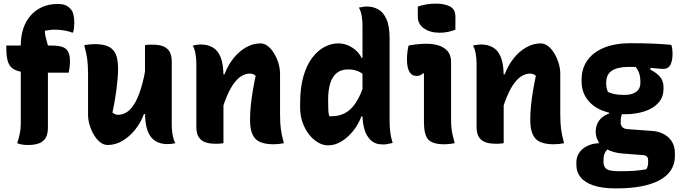

<svg xmlns="http://www.w3.org/2000/svg" viewBox="-20 -792 3790 1062"><path d="M15 -540H264Q304 -540 326 -532Q348 -524 357.5 -505Q367 -486 367 -453Q367 -436 365 -419.5Q363 -403 360 -390H162Q103 -390 71 -402Q39 -414 27 -442.5Q15 -471 15 -521Q15 -526 15 -531Q15 -536 15 -540ZM245 -85Q245 -51 233 -30Q221 -9 196.5 0.5Q172 10 136 10Q113 10 99 7Q85 4 75 0Q83 -23 89 -50.5Q95 -78 95 -108Q95 -161 95 -216Q95 -271 95 -326Q95 -381 95 -436Q95 -491 95 -544Q95 -592 108.5 -633Q122 -674 148 -704.5Q174 -735 212 -752.5Q250 -770 299 -770Q318 -770 330.5 -767Q343 -764 351.5 -758.5Q360 -753 367 -746Q381 -733 386 -712Q391 -691 391 -667Q391 -654 389.5 -639.5Q388 -625 384 -612H378Q369 -616 354.5 -619.5Q340 -623 321 -625.5Q302 -628 280 -628Q268 -628 255 -626Q242 -624 228 -622Q228 -603 234 -581.5Q240 -560 245 -540Q245 -516 245 -471Q245 -426 245 -371Q245 -316 245 -260.5Q245 -205 245 -158.5Q245 -112 245 -85Z M504 -548Q547 -548 575.5 -536.5Q604 -525 618.5 -496Q633 -467 633 -413Q633 -385 630.5 -356Q628 -327 624 -296Q620 -265 614.5 -233.5Q609 -202 602 -169Q610 -163 617.5 -160Q625 -157 633 -157Q655 -157 677 -169Q699 -181 720 -212.5Q741 -244 759 -300.5Q777 -357 791 -446V-161H776Q758 -112 726.5 -73.5Q695 -35 656.5 -12.5Q618 10 576 10Q554 10 534.5 -5Q515 -20 500 -45Q485 -70 476 -99.5Q467 -129 467 -158Q467 -196 467 -233.5Q467 -271 467 -308.5Q467 -346 467 -383Q467 -431 462.5 -464.5Q458 -498 446 -542Q461 -545 474.5 -546.5Q488 -548 504 -548ZM824 -545Q865 -545 888 -533.5Q911 -522 920.5 -501.5Q930 -481 930 -453Q930 -387 930 -327.5Q930 -268 930 -212.5Q930 -157 930 -101Q930 -85 932 -66Q934 -47 938.5 -29.5Q943 -12 950 0Q943 1 935.5 2.5Q928 4 920.5 4.5Q913 5 905 5Q869 5 841 -11Q813 -27 797.5 -66Q782 -105 782 -173Q782 -237 782 -302Q782 -367 782 -428.5Q782 -490 782 -542Q792 -544 798 -544.5Q804 -545 810.5 -545Q817 -545 824 -545Z M1550 0Q1535 3 1521.5 4.5Q1508 6 1492 6Q1450 6 1421 -5.5Q1392 -17 1377.5 -46.5Q1363 -76 1363 -129Q1363 -166 1367 -206.5Q1371 -247 1378 -288.5Q1385 -330 1394 -373Q1387 -379 1379 -382Q1371 -385 1363 -385Q1341 -385 1319.5 -373.5Q1298 -362 1276.5 -334.5Q1255 -307 1234.5 -258.5Q1214 -210 1194 -136V-381H1222Q1240 -430 1270.5 -468.5Q1301 -507 1340 -529.5Q1379 -552 1420 -552Q1442 -552 1461.5 -537Q1481 -522 1496 -497Q1511 -472 1520 -442.5Q1529 -413 1529 -384Q1529 -347 1529 -309.5Q1529 -272 1529 -234.5Q1529 -197 1529 -159Q1529 -111 1533.5 -77.5Q1538 -44 1550 0ZM1216 0Q1207 1 1200 2Q1193 3 1186.5 3Q1180 3 1172 3Q1141 3 1120.5 -3.5Q1100 -10 1088 -22.5Q1076 -35 1071 -51.5Q1066 -68 1066 -89Q1066 -139 1066 -184.5Q1066 -230 1066 -273Q1066 -316 1066 -357.5Q1066 -399 1066 -441Q1066 -466 1061.5 -494Q1057 -522 1046 -540Q1054 -542 1061.5 -543Q1069 -544 1076.5 -545Q1084 -546 1091 -546Q1127 -546 1155.5 -530.5Q1184 -515 1200 -476.5Q1216 -438 1216 -369Q1216 -305 1216 -240Q1216 -175 1216 -113.5Q1216 -52 1216 0Z M1850 -552Q1881 -552 1906.5 -540.5Q1932 -529 1951 -511Q1970 -493 1980 -472H2002V-368Q1984 -388 1960.5 -398Q1937 -408 1905 -408Q1868 -408 1843.5 -389Q1819 -370 1807 -332.5Q1795 -295 1795 -241V-230Q1795 -201 1796 -182.5Q1797 -164 1801 -150Q1805 -149 1808 -149Q1811 -149 1814 -149Q1855 -149 1888.5 -166.5Q1922 -184 1949 -225Q1976 -266 1996 -334V-148H1979Q1963 -105 1934 -68.5Q1905 -32 1869 -10Q1833 12 1795 12Q1766 12 1738 -4.5Q1710 -21 1688 -50Q1666 -79 1653 -116.5Q1640 -154 1640 -196V-218Q1640 -307 1658.5 -370.5Q1677 -434 1708 -474Q1739 -514 1776 -533Q1813 -552 1850 -552ZM2010 -756Q2043 -756 2071.5 -740.5Q2100 -725 2117.5 -686.5Q2135 -648 2135 -579Q2135 -519 2135 -461Q2135 -403 2135 -346.5Q2135 -290 2135 -233.5Q2135 -177 2135 -120Q2135 -90 2138.5 -61Q2142 -32 2152 -1Q2145 0 2138 1.5Q2131 3 2124.5 4.5Q2118 6 2111.5 6.5Q2105 7 2097 7Q2056 7 2031 -16.5Q2006 -40 1995.5 -77.5Q1985 -115 1985 -155Q1985 -229 1985 -290Q1985 -351 1985 -407Q1985 -463 1985 -522Q1985 -581 1985 -651Q1985 -676 1980.5 -704Q1976 -732 1965 -750Q1971 -751 1976.5 -752Q1982 -753 1987.5 -754Q1993 -755 1998.5 -755.5Q2004 -756 2010 -756Z M2325 -116Q2325 -139 2325 -165Q2325 -191 2325 -218.5Q2325 -246 2325 -274.5Q2325 -303 2325 -331Q2325 -359 2325 -386H2319Q2316 -383 2312 -380Q2308 -377 2304 -375.5Q2300 -374 2294.5 -373Q2289 -372 2282 -372Q2258 -372 2244.5 -395Q2231 -418 2231 -464Q2231 -484 2233.5 -504Q2236 -524 2240 -540Q2250 -542 2259 -543.5Q2268 -545 2277.5 -546Q2287 -547 2297 -548Q2307 -549 2317.5 -549.5Q2328 -550 2339 -550Q2378 -550 2409 -539.5Q2440 -529 2457.5 -507Q2475 -485 2475 -450Q2475 -413 2475 -373Q2475 -333 2475 -292.5Q2475 -252 2475 -213Q2475 -174 2475 -139Q2475 -112 2476.5 -91.5Q2478 -71 2482.5 -50Q2487 -29 2495 0Q2480 3 2466.5 4.5Q2453 6 2437 6Q2373 6 2349 -20Q2325 -46 2325 -116ZM2291 -755Q2300 -759 2312 -762Q2324 -765 2337 -767.5Q2350 -770 2364 -771Q2378 -772 2391 -772Q2438 -772 2468.5 -756.5Q2499 -741 2499 -700V-628Q2490 -624 2479.5 -621Q2469 -618 2457.5 -615.5Q2446 -613 2434.5 -612Q2423 -611 2411 -611Q2359 -611 2325 -635Q2291 -659 2291 -699Z M3100 0Q3085 3 3071.5 4.5Q3058 6 3042 6Q3000 6 2971 -5.5Q2942 -17 2927.5 -46.5Q2913 -76 2913 -129Q2913 -166 2917 -206.5Q2921 -247 2928 -288.5Q2935 -330 2944 -373Q2937 -379 2929 -382Q2921 -385 2913 -385Q2891 -385 2869.5 -373.5Q2848 -362 2826.5 -334.5Q2805 -307 2784.5 -258.5Q2764 -210 2744 -136V-381H2772Q2790 -430 2820.5 -468.5Q2851 -507 2890 -529.5Q2929 -552 2970 -552Q2992 -552 3011.5 -537Q3031 -522 3046 -497Q3061 -472 3070 -442.5Q3079 -413 3079 -384Q3079 -347 3079 -309.5Q3079 -272 3079 -234.5Q3079 -197 3079 -159Q3079 -111 3083.5 -77.5Q3088 -44 3100 0ZM2766 0Q2757 1 2750 2Q2743 3 2736.5 3Q2730 3 2722 3Q2691 3 2670.5 -3.5Q2650 -10 2638 -22.5Q2626 -35 2621 -51.5Q2616 -68 2616 -89Q2616 -139 2616 -184.5Q2616 -230 2616 -273Q2616 -316 2616 -357.5Q2616 -399 2616 -441Q2616 -466 2611.5 -494Q2607 -522 2596 -540Q2604 -542 2611.5 -543Q2619 -544 2626.5 -545Q2634 -546 2641 -546Q2677 -546 2705.5 -530.5Q2734 -515 2750 -476.5Q2766 -438 2766 -369Q2766 -305 2766 -240Q2766 -175 2766 -113.5Q2766 -52 2766 0Z M3275 -63Q3275 -86 3283 -105.5Q3291 -125 3307.5 -140Q3324 -155 3349 -164V-179L3425 -172Q3418 -158 3415.5 -144.5Q3413 -131 3413 -113Q3413 -99 3422 -89.5Q3431 -80 3447 -78L3585 -68Q3621 -66 3650 -51Q3679 -36 3696 -9.5Q3713 17 3713 55V72Q3713 115 3691.5 148.5Q3670 182 3628.5 204.5Q3587 227 3527.5 238.5Q3468 250 3392 250H3383Q3313 250 3265 234.5Q3217 219 3192.5 189.5Q3168 160 3168 119V106Q3168 77 3183 54Q3198 31 3226 16.5Q3254 2 3292 0V-24L3364 15Q3347 26 3337 37Q3327 48 3322.5 61Q3318 74 3318 92V103Q3318 123 3326.5 134.5Q3335 146 3353.5 150.5Q3372 155 3401 155H3414Q3455 155 3490.5 152.5Q3526 150 3555 144Q3561 134 3563 125Q3565 116 3565 106V94Q3565 81 3558 74Q3551 67 3538 66L3421 57Q3377 53 3344 37Q3311 21 3293 -5Q3275 -31 3275 -63ZM3479 -437 3578 -432V-406Q3613 -389 3631.5 -366Q3650 -343 3650 -311V-300Q3650 -255 3622 -223.5Q3594 -192 3545 -176Q3496 -160 3433 -160Q3365 -159 3311.5 -180.5Q3258 -202 3227.5 -243.5Q3197 -285 3197 -342V-352Q3197 -412 3228 -457Q3259 -502 3319.5 -527.5Q3380 -553 3470 -553Q3535 -553 3585.5 -551Q3636 -549 3693 -544Q3696 -537 3698 -523Q3700 -509 3700 -494Q3700 -457 3688.5 -434Q3677 -411 3650 -411Q3631 -411 3607.5 -414Q3584 -417 3548.5 -419.5Q3513 -422 3459 -422Q3396 -422 3364.5 -401Q3333 -380 3333 -336V-328Q3333 -316 3335.5 -305Q3338 -294 3343 -283Q3362 -275 3382 -271Q3402 -267 3433 -267Q3476 -267 3499 -284Q3522 -301 3522 -331V-343Q3522 -360 3518.5 -376Q3515 -392 3506 -407.5Q3497 -423 3479 -437Z"/></svg>

Font: Recursive Casual ExtraBold
Style: Regular
Weight: 800
Version: Version 1.047